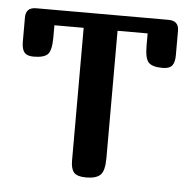

<svg xmlns="http://www.w3.org/2000/svg" viewBox="-43 -544 581 587"><g transform="rotate(5 248.0 -251.0)"><path d="M391.1 -455.1H298.8V-64.9Q298.8 -24.9 285.6 -12.5Q272.5 0 242.2 0Q214.4 0 204.6 -11.2Q194.8 -22.5 194.8 -46.9V-455.1H105V-418Q105 -378.4 93.5 -366.2Q82 -354 49.8 -354Q29.3 -354 21.2 -364.3Q13.2 -374.5 13.2 -396V-471.2Q13.2 -502 44.9 -502H451.2Q482.9 -502 482.9 -471.2V-396Q482.9 -374.5 474.9 -364.3Q466.8 -354 445.8 -354Q414.1 -354 402.6 -366.2Q391.1 -378.4 391.1 -418Z"/></g></svg>

Font: Marmelad
Style: Regular
Weight: 400
Designer: Manvel Shmavonyan
Foundry: Cyreal (www.cyreal.org)
Version: Version 1.000